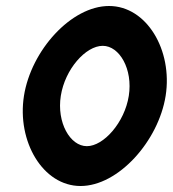

<svg xmlns="http://www.w3.org/2000/svg" viewBox="-20 -610 577 641"><path d="M60 -290C36 -138 123 11 249 11C375 11 509 -139 533 -290C557 -442 470 -590 344 -590C218 -590 84 -442 60 -290ZM183 -290C197 -379 266 -457 323 -457C379 -457 424 -379 410 -290C396 -201 326 -122 270 -122C214 -122 169 -201 183 -290Z"/></svg>

Font: Charger Sport
Style: UltNrwObl
Weight: 1000
Designer: Jasper
Foundry: Cannot Into Space Fonts
Version: Version 1.1